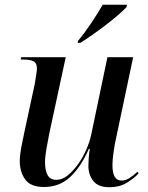

<svg xmlns="http://www.w3.org/2000/svg" viewBox="-20 -776 622 806"><path d="M440 10Q392 10 371.5 -16.5Q351 -43 351 -80Q351 -93 352.5 -113.5Q354 -134 357 -151H353Q319 -74 274 -32.5Q229 9 165 9Q108 9 85.5 -23Q63 -55 63 -99Q63 -124 69 -156Q75 -188 81 -215L126 -424Q129 -443 132 -461.5Q135 -480 135 -489Q135 -511 121 -518.5Q107 -526 80 -526H67L69 -536H256L187 -216Q181 -187 175 -152Q169 -117 169 -96Q169 -60 180 -40.5Q191 -21 217 -21Q241 -21 264 -39.5Q287 -58 307.5 -86.5Q328 -115 342.5 -148.5Q357 -182 363 -211L431 -536H539L466 -190Q461 -168 456.5 -135.5Q452 -103 452 -83Q452 -18 490 -18Q507 -18 523.5 -28.5Q540 -39 557 -55L562 -48Q541 -26 511 -8Q481 10 440 10ZM308 -605Q334 -636 362.5 -678.5Q391 -721 411 -756H513L511 -746Q499 -733 476.5 -713.5Q454 -694 426 -672.5Q398 -651 369.5 -631Q341 -611 317 -596H306Z"/></svg>

Font: Noto Serif Display SemiCondensed Medium
Style: Italic
Weight: 500
Width: 4
Italic angle: -12°
Designer: Monotype Design Team
Foundry: Monotype Imaging Inc.
Version: Version 2.009